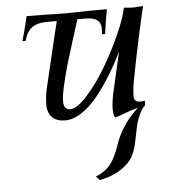

<svg xmlns="http://www.w3.org/2000/svg" viewBox="-54 -539 813 879"><g transform="rotate(-5 352.5 -99.5)"><path d="M464.4 9.8Q456.1 -2 456.1 -29.3Q456.1 -58.6 464.8 -100.1Q470.7 -127.4 508.3 -290.5Q480.5 -233.4 450.2 -184.1Q419.9 -134.8 384.8 -91.3Q349.6 -47.9 310.8 -22.7Q272 2.4 235.4 2.4Q197.8 2.4 176.5 -18.1Q155.3 -38.6 155.3 -75.2Q155.3 -113.3 164.6 -153.3Q171.9 -184.6 188.2 -253.2Q204.6 -321.8 217.5 -376.5Q230.5 -431.2 236.3 -454.1H188.5Q110.4 -454.1 90.8 -389.6L86.4 -376H71.8Q88.4 -434.6 100.6 -488.3Q192.4 -488.3 225.6 -486.8Q269.5 -485.8 279.8 -485.8Q291 -485.8 335 -486.8Q368.2 -488.3 469.7 -488.3Q458 -425.3 451.7 -376H437L438.5 -389.6Q441.9 -422.4 425 -438.2Q408.2 -454.1 368.2 -454.1H331.1Q325.7 -437 303.2 -366Q280.8 -294.9 268.8 -254.4Q256.8 -213.9 244.9 -162.4Q232.9 -110.8 232.9 -85.9Q232.9 -46.4 263.2 -46.4Q293.5 -46.4 339.8 -97.4Q386.2 -148.4 428.5 -219Q470.7 -289.6 504.6 -365.2Q538.6 -440.9 547.9 -488.3Q573.7 -485.4 591.3 -485.4L635.7 -488.3Q591.3 -297.4 564.5 -152.3Q556.6 -109.4 556.6 -80.6Q556.6 -53.7 583.5 -53.7Q597.7 -53.7 606.4 -55.7L605.5 -34.2Q590.8 -22.9 578.1 5.4Q565.4 33.7 560.1 59.6Q557.1 72.3 553.2 91.6Q549.3 110.8 547.4 121.1Q545.4 131.3 541.5 146.2Q537.6 161.1 534.2 169.9Q530.8 178.7 524.9 190.4Q519 202.1 512.2 210.7Q505.4 219.2 495.6 228.5Q485.8 237.8 473.6 246.6Q459 256.8 441.4 265.1Q423.8 273.4 413.6 276.6Q403.3 279.8 387 284.2Q370.6 288.6 369.6 288.6L353 271Q394.5 253.9 418.7 225.3Q442.9 196.8 463.9 135.3Q476.6 97.7 495.4 66.4Q514.2 35.2 529.3 17.8Q544.4 0.5 571.3 -26.4Q549.3 -20.5 512.5 -7.3Q475.6 5.9 464.4 9.8Z"/></g></svg>

Font: Flanker
Style: Italic
Weight: 400
Italic angle: -12°
Designer: Flanker
Version: Version 2.027